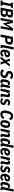

<svg xmlns="http://www.w3.org/2000/svg" viewBox="5009 -5795 792 10862"><g transform="rotate(90 5405.0 -364.0)"><path d="M287 0H-6L16 -110H94L190 -588H112L134 -698H427L405 -588H327L231 -110H309Z M400 0 540 -698H813Q888 -698 927.5 -663.5Q967 -629 967 -555Q967 -506 950.5 -465.5Q934 -425 902.5 -399.5Q871 -374 824 -368L821 -354Q877 -349 904 -319Q931 -289 931 -233Q931 -158 905.5 -106Q880 -54 830.5 -27Q781 0 709 0ZM560 -117H713Q743 -117 759 -134Q775 -151 782 -188Q788 -218 790 -229Q792 -240 792 -247Q792 -272 783 -284Q774 -296 751 -296H596ZM619 -408H747Q776 -408 791 -424Q806 -440 815 -477Q821 -501 823 -515Q825 -529 825 -536Q825 -559 816 -570Q807 -581 783 -581H653Z M1449 0 1524 -374 1558 -510H1544L1462 -373L1304 -117L1241 -373L1217 -510H1203L1192 -374L1117 0H987L1127 -698H1269L1329 -451L1345 -341H1355L1412 -451L1568 -698H1719L1579 0Z M2059 0H1922L2062 -698H2310Q2404 -698 2451.5 -658Q2499 -618 2499 -523Q2499 -447 2468 -388Q2437 -329 2382 -295Q2327 -261 2254 -261H2111ZM2175 -578 2135 -381H2266Q2301 -381 2319.5 -399.5Q2338 -418 2346 -458Q2350 -478 2352.5 -490.5Q2355 -503 2356 -511.5Q2357 -520 2357 -526Q2357 -552 2345.5 -565Q2334 -578 2304 -578Z M2685 0H2591Q2550 0 2531.5 -16Q2513 -32 2513 -66Q2513 -74 2514.5 -85Q2516 -96 2517 -105L2644 -740H2777L2650 -106H2706Z M2974 12Q2871 12 2825 -42.5Q2779 -97 2779 -197Q2779 -220 2781.5 -247Q2784 -274 2788 -295Q2805 -374 2838.5 -427.5Q2872 -481 2923.5 -509Q2975 -537 3044 -537Q3083 -537 3114 -527Q3145 -517 3167.5 -498.5Q3190 -480 3202 -453Q3214 -426 3214 -392Q3214 -356 3203 -328Q3192 -300 3169.5 -278.5Q3147 -257 3111.5 -243Q3076 -229 3027 -221Q2978 -213 2914 -211Q2913 -202 2911.5 -189Q2910 -176 2910 -168Q2910 -132 2924.5 -113.5Q2939 -95 2978 -95Q3015 -95 3045 -110.5Q3075 -126 3103 -169L3183 -104Q3141 -40 3091.5 -14Q3042 12 2974 12ZM3027 -435Q3003 -435 2986 -423.5Q2969 -412 2957.5 -388.5Q2946 -365 2938 -329L2931 -296Q2979 -299 3009 -305.5Q3039 -312 3055.5 -322.5Q3072 -333 3078.5 -347.5Q3085 -362 3085 -380Q3085 -409 3070 -422Q3055 -435 3027 -435Z M3312 0H3171L3377 -279L3285 -525H3426L3474 -354H3486L3601 -525H3742L3537 -253L3628 0H3487L3439 -175H3427Z M4116 12Q4040 12 3980.5 -17.5Q3921 -47 3892 -112L3999 -193Q4017 -151 4045.5 -130Q4074 -109 4123 -109Q4162 -109 4189.5 -121.5Q4217 -134 4231 -157.5Q4245 -181 4245 -213Q4245 -248 4228 -265Q4211 -282 4176 -293L4138 -305Q4068 -327 4028.5 -366.5Q3989 -406 3989 -482Q3989 -551 4020.5 -602.5Q4052 -654 4109.5 -682Q4167 -710 4244 -710Q4317 -710 4371.5 -684.5Q4426 -659 4454 -612L4353 -524Q4337 -554 4312.5 -571.5Q4288 -589 4238 -589Q4204 -589 4179.5 -579.5Q4155 -570 4141.5 -550Q4128 -530 4128 -499Q4128 -468 4144.5 -453Q4161 -438 4190 -429L4228 -417Q4302 -394 4344.5 -353.5Q4387 -313 4387 -235Q4387 -185 4369.5 -140.5Q4352 -96 4318 -61.5Q4284 -27 4233.5 -7.5Q4183 12 4116 12Z M4908 0H4818Q4778 0 4759 -16.5Q4740 -33 4740 -69Q4740 -77 4741 -84Q4742 -91 4744 -103L4747 -118H4733Q4705 -47 4670.5 -17.5Q4636 12 4582 12Q4543 12 4515.5 -4.5Q4488 -21 4473.5 -57Q4459 -93 4459 -153Q4459 -184 4462.5 -214.5Q4466 -245 4471 -273Q4487 -355 4516 -414Q4545 -473 4588.5 -505Q4632 -537 4689 -537Q4742 -537 4768 -508Q4794 -479 4795 -432H4809L4828 -525H4961L4877 -106H4929ZM4648 -97Q4675 -97 4696 -110.5Q4717 -124 4731 -148Q4745 -172 4756.5 -198Q4768 -224 4773 -250L4791 -340Q4797 -368 4790 -387.5Q4783 -407 4766 -417.5Q4749 -428 4723 -428Q4681 -428 4657.5 -400Q4634 -372 4620 -306L4606 -237Q4602 -215 4598 -190.5Q4594 -166 4594 -153Q4594 -137 4600 -124.5Q4606 -112 4618 -104.5Q4630 -97 4648 -97Z M5120 0H4987L5092 -525H5225L5201 -405H5215Q5238 -469 5274 -503Q5310 -537 5366 -537Q5422 -537 5448 -504.5Q5474 -472 5474 -407Q5474 -390 5470 -365.5Q5466 -341 5463 -326L5419 -106H5465L5444 0H5360Q5319 0 5300 -17Q5281 -34 5281 -72Q5281 -79 5282.5 -87Q5284 -95 5285 -101L5327 -311Q5330 -327 5332.5 -344.5Q5335 -362 5335 -377Q5335 -403 5325.5 -414.5Q5316 -426 5292 -426Q5269 -426 5252.5 -415.5Q5236 -405 5219 -379Q5205 -357 5193 -331.5Q5181 -306 5175 -275Z M5701 12Q5636 12 5589 -11Q5542 -34 5513 -80L5597 -158Q5614 -127 5638 -110.5Q5662 -94 5706 -94Q5749 -94 5768 -109Q5787 -124 5787 -151Q5787 -172 5775.5 -182Q5764 -192 5740 -200L5694 -216Q5659 -228 5633.5 -244.5Q5608 -261 5594 -287.5Q5580 -314 5580 -355Q5580 -405 5602 -446Q5624 -487 5669 -512Q5714 -537 5783 -537Q5842 -537 5884.5 -516.5Q5927 -496 5957 -454L5873 -376Q5857 -401 5833 -415.5Q5809 -430 5775 -430Q5744 -430 5726 -416Q5708 -402 5708 -374Q5708 -355 5720 -345.5Q5732 -336 5754 -328L5800 -312Q5840 -299 5865.5 -281.5Q5891 -264 5904 -239Q5917 -214 5917 -176Q5917 -123 5893 -80Q5869 -37 5821 -12.5Q5773 12 5701 12Z M6440 12Q6355 12 6308 -19.5Q6261 -51 6242 -103.5Q6223 -156 6223 -219Q6223 -265 6230 -311.5Q6237 -358 6246 -401Q6261 -472 6287.5 -529Q6314 -586 6352 -626.5Q6390 -667 6442.5 -688.5Q6495 -710 6563 -710Q6658 -710 6708 -662Q6758 -614 6771 -541L6648 -491Q6645 -542 6622 -565.5Q6599 -589 6553 -589Q6508 -589 6477.5 -572.5Q6447 -556 6427.5 -515.5Q6408 -475 6393 -403L6372 -298Q6368 -276 6365 -256.5Q6362 -237 6362 -224Q6362 -164 6385.5 -136.5Q6409 -109 6458 -109Q6512 -109 6544.5 -132.5Q6577 -156 6598 -217L6715 -165Q6678 -79 6609.5 -33.5Q6541 12 6440 12Z M6954 12Q6881 12 6841 -16Q6801 -44 6786 -91.5Q6771 -139 6771 -197Q6771 -220 6773.5 -246Q6776 -272 6780 -295Q6795 -370 6825.5 -424Q6856 -478 6905.5 -507.5Q6955 -537 7027 -537Q7101 -537 7140.5 -509Q7180 -481 7195 -434Q7210 -387 7210 -328Q7210 -306 7208 -279.5Q7206 -253 7201 -230Q7187 -156 7156 -101.5Q7125 -47 7075.5 -17.5Q7026 12 6954 12ZM6965 -95Q7004 -95 7023.5 -122.5Q7043 -150 7056 -219L7074 -309Q7076 -320 7077.5 -332Q7079 -344 7079 -357Q7079 -382 7072.5 -398Q7066 -414 7052.5 -422Q7039 -430 7016 -430Q6977 -430 6958 -402.5Q6939 -375 6925 -306L6907 -216Q6905 -205 6903.5 -193Q6902 -181 6902 -168Q6902 -143 6908.5 -127Q6915 -111 6929 -103Q6943 -95 6965 -95Z M7382 0H7249L7354 -525H7487L7463 -405H7477Q7500 -469 7536 -503Q7572 -537 7628 -537Q7684 -537 7710 -504.5Q7736 -472 7736 -407Q7736 -390 7732 -365.5Q7728 -341 7725 -326L7681 -106H7727L7706 0H7622Q7581 0 7562 -17Q7543 -34 7543 -72Q7543 -79 7544.5 -87Q7546 -95 7547 -101L7589 -311Q7592 -327 7594.5 -344.5Q7597 -362 7597 -377Q7597 -403 7587.5 -414.5Q7578 -426 7554 -426Q7531 -426 7514.5 -415.5Q7498 -405 7481 -379Q7467 -357 7455 -331.5Q7443 -306 7437 -275Z M8248 0H8158Q8118 0 8099 -16.5Q8080 -33 8080 -69Q8080 -77 8081 -84Q8082 -91 8084 -103L8087 -118H8073Q8045 -47 8010.5 -17.5Q7976 12 7922 12Q7883 12 7855.5 -4.5Q7828 -21 7813.5 -57Q7799 -93 7799 -153Q7799 -184 7802.5 -214.5Q7806 -245 7811 -273Q7827 -355 7856 -414Q7885 -473 7928.5 -505Q7972 -537 8029 -537Q8082 -537 8108 -508Q8134 -479 8135 -432H8149L8211 -740H8344L8217 -106H8269ZM7988 -97Q8015 -97 8036 -110.5Q8057 -124 8071 -148Q8085 -172 8096.5 -198Q8108 -224 8113 -250L8131 -340Q8137 -368 8130 -387.5Q8123 -407 8106 -417.5Q8089 -428 8063 -428Q8021 -428 7997.5 -400Q7974 -372 7960 -306L7946 -237Q7942 -215 7938 -190.5Q7934 -166 7934 -153Q7934 -137 7940 -124.5Q7946 -112 7958 -104.5Q7970 -97 7988 -97Z M8541 12Q8438 12 8392 -42.5Q8346 -97 8346 -197Q8346 -220 8348.5 -247Q8351 -274 8355 -295Q8372 -374 8405.5 -427.5Q8439 -481 8490.5 -509Q8542 -537 8611 -537Q8650 -537 8681 -527Q8712 -517 8734.5 -498.5Q8757 -480 8769 -453Q8781 -426 8781 -392Q8781 -356 8770 -328Q8759 -300 8736.5 -278.5Q8714 -257 8678.5 -243Q8643 -229 8594 -221Q8545 -213 8481 -211Q8480 -202 8478.5 -189Q8477 -176 8477 -168Q8477 -132 8491.5 -113.5Q8506 -95 8545 -95Q8582 -95 8612 -110.5Q8642 -126 8670 -169L8750 -104Q8708 -40 8658.5 -14Q8609 12 8541 12ZM8594 -435Q8570 -435 8553 -423.5Q8536 -412 8524.5 -388.5Q8513 -365 8505 -329L8498 -296Q8546 -299 8576 -305.5Q8606 -312 8622.5 -322.5Q8639 -333 8645.5 -347.5Q8652 -362 8652 -380Q8652 -409 8637 -422Q8622 -435 8594 -435Z M8931 0H8798L8903 -525H9036L9012 -405H9026Q9049 -469 9085 -503Q9121 -537 9177 -537Q9233 -537 9259 -504.5Q9285 -472 9285 -407Q9285 -390 9281 -365.5Q9277 -341 9274 -326L9230 -106H9276L9255 0H9171Q9130 0 9111 -17Q9092 -34 9092 -72Q9092 -79 9093.5 -87Q9095 -95 9096 -101L9138 -311Q9141 -327 9143.5 -344.5Q9146 -362 9146 -377Q9146 -403 9136.5 -414.5Q9127 -426 9103 -426Q9080 -426 9063.5 -415.5Q9047 -405 9030 -379Q9016 -357 9004 -331.5Q8992 -306 8986 -275Z M9512 12Q9447 12 9400 -11Q9353 -34 9324 -80L9408 -158Q9425 -127 9449 -110.5Q9473 -94 9517 -94Q9560 -94 9579 -109Q9598 -124 9598 -151Q9598 -172 9586.5 -182Q9575 -192 9551 -200L9505 -216Q9470 -228 9444.5 -244.5Q9419 -261 9405 -287.5Q9391 -314 9391 -355Q9391 -405 9413 -446Q9435 -487 9480 -512Q9525 -537 9594 -537Q9653 -537 9695.5 -516.5Q9738 -496 9768 -454L9684 -376Q9668 -401 9644 -415.5Q9620 -430 9586 -430Q9555 -430 9537 -416Q9519 -402 9519 -374Q9519 -355 9531 -345.5Q9543 -336 9565 -328L9611 -312Q9651 -299 9676.5 -281.5Q9702 -264 9715 -239Q9728 -214 9728 -176Q9728 -123 9704 -80Q9680 -37 9632 -12.5Q9584 12 9512 12Z M9999 12Q9896 12 9850 -42.5Q9804 -97 9804 -197Q9804 -220 9806.5 -247Q9809 -274 9813 -295Q9830 -374 9863.5 -427.5Q9897 -481 9948.5 -509Q10000 -537 10069 -537Q10108 -537 10139 -527Q10170 -517 10192.5 -498.5Q10215 -480 10227 -453Q10239 -426 10239 -392Q10239 -356 10228 -328Q10217 -300 10194.5 -278.5Q10172 -257 10136.5 -243Q10101 -229 10052 -221Q10003 -213 9939 -211Q9938 -202 9936.5 -189Q9935 -176 9935 -168Q9935 -132 9949.5 -113.5Q9964 -95 10003 -95Q10040 -95 10070 -110.5Q10100 -126 10128 -169L10208 -104Q10166 -40 10116.5 -14Q10067 12 9999 12ZM10052 -435Q10028 -435 10011 -423.5Q9994 -412 9982.5 -388.5Q9971 -365 9963 -329L9956 -296Q10004 -299 10034 -305.5Q10064 -312 10080.5 -322.5Q10097 -333 10103.5 -347.5Q10110 -362 10110 -380Q10110 -409 10095 -422Q10080 -435 10052 -435Z M10720 0H10630Q10590 0 10571 -16.5Q10552 -33 10552 -69Q10552 -77 10553 -84Q10554 -91 10556 -103L10559 -118H10545Q10517 -47 10482.5 -17.5Q10448 12 10394 12Q10355 12 10327.5 -4.5Q10300 -21 10285.5 -57Q10271 -93 10271 -153Q10271 -184 10274.5 -214.5Q10278 -245 10283 -273Q10299 -355 10328 -414Q10357 -473 10400.5 -505Q10444 -537 10501 -537Q10554 -537 10580 -508Q10606 -479 10607 -432H10621L10683 -740H10816L10689 -106H10741ZM10460 -97Q10487 -97 10508 -110.5Q10529 -124 10543 -148Q10557 -172 10568.5 -198Q10580 -224 10585 -250L10603 -340Q10609 -368 10602 -387.5Q10595 -407 10578 -417.5Q10561 -428 10535 -428Q10493 -428 10469.5 -400Q10446 -372 10432 -306L10418 -237Q10414 -215 10410 -190.5Q10406 -166 10406 -153Q10406 -137 10412 -124.5Q10418 -112 10430 -104.5Q10442 -97 10460 -97Z"/></g></svg>

Font: IBM Plex Sans Condensed
Style: Bold Italic
Weight: 700
Width: 3
Italic angle: -11.31°
Designer: Mike Abbink, Paul van der Laan, Pieter van Rosmalen
Foundry: Bold Monday
Version: Version 3.201